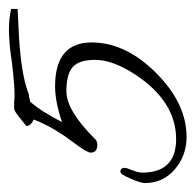

<svg xmlns="http://www.w3.org/2000/svg" viewBox="-24 -398 448 441"><g transform="rotate(-90 200.5 -177.0)"><path d="M107 27Q64 27 32.5 0Q1 -27 1 -69Q1 -78 11 -101Q21 -125 27 -125Q36 -125 36 -115Q36 -111 30.5 -97.5Q25 -84 25 -75Q25 3 102 3Q189 3 251 -92Q284 -143 284 -183Q284 -220 267.5 -234.5Q251 -249 212 -249Q168 -249 104 -185L100 -181Q95 -178 89 -178Q71 -178 71 -193Q71 -197 73 -200L77 -208L85 -220L109 -253Q125 -277 134 -295Q143 -313 147 -324Q132 -331 132 -341L152 -357Q167 -369 172 -369H187L201 -368Q227 -368 277 -374Q303 -378 322 -379.5Q341 -381 354 -381Q378 -381 401 -376V-361Q326 -358 301 -355Q239 -349 204 -335H199L193 -333Q187 -333 187 -331Q167 -309 141 -259Q188 -275 223 -275Q324 -275 324 -191Q324 -113 254 -43Q184 27 107 27Z"/></g></svg>

Font: Lovers Quarrel
Style: Regular
Weight: 400
Designer: Robert E. Leuschke
Foundry: Robert E. Leuschke
Version: Version 1.010; ttfautohint (v1.8.3)